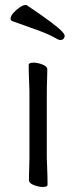

<svg xmlns="http://www.w3.org/2000/svg" viewBox="-20 -733 303 763"><path d="M237 -591Q237 -584 232.5 -579Q228 -574 220 -574Q215 -574 209 -577Q175 -597 127 -614Q79 -631 29 -649Q22 -652 22 -659Q22 -669 33 -681.5Q44 -694 58 -703.5Q72 -713 81 -713Q85 -713 87 -712Q148 -671 180.5 -646.5Q213 -622 225 -609.5Q237 -597 237 -591ZM97 -368Q97 -378 96 -399Q95 -420 94.5 -442Q94 -464 94 -475Q94 -484 113 -484Q130 -484 149 -476.5Q168 -469 168 -457Q168 -449 167.5 -432.5Q167 -416 166.5 -398Q166 -380 166 -368V-105Q166 -99 167 -78Q168 -57 168.5 -34Q169 -11 169 1Q169 10 150 10Q134 10 114.5 2.5Q95 -5 95 -17Q95 -25 95.5 -43.5Q96 -62 96.5 -80Q97 -98 97 -105Z"/></svg>

Font: Moon Stars Kai T
Style: Regular
Weight: 400
Designer: GuiWonder
Version: Version 1.101